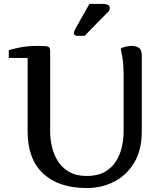

<svg xmlns="http://www.w3.org/2000/svg" viewBox="-20 -931 828 970"><path d="M696.3 -266.1Q696.3 -172.9 658 -109.1Q619.6 -45.4 556.6 -13.2Q493.7 19 418.5 19Q276.9 19 198.2 -54Q119.6 -127 119.6 -267.1V-638.2H24.4V-676.8Q39.6 -683.1 80.6 -691.2Q121.6 -699.2 169.4 -699.2Q209.5 -699.2 221.4 -696Q233.4 -692.9 233.4 -673.8V-265.1Q233.4 -227.1 242.7 -188Q252 -148.9 273.2 -115.7Q294.4 -82.5 330.1 -62.3Q365.7 -42 418.5 -42Q472.7 -42 508.8 -62.3Q544.9 -82.5 565.9 -116Q586.9 -149.4 595.7 -189Q604.5 -228.5 604.5 -267.1V-543.9Q604.5 -605 598.6 -638.2Q592.8 -671.4 590.3 -685.1Q600.1 -692.4 616.9 -695.8Q633.8 -699.2 646.5 -699.2Q666 -699.2 681.2 -689.5Q696.3 -679.7 696.3 -650.9ZM431.6 -911.1H503.4Q513.2 -911.1 523.9 -907Q534.7 -902.8 534.7 -889.2Q534.7 -877 517.6 -862.3Q508.8 -853.5 490.7 -835.2Q472.7 -816.9 453.6 -797.4Q434.6 -777.8 421.1 -763.9Q407.7 -750 407.7 -750H372.6Q353.5 -750 353.5 -763.2Q353.5 -769 356.7 -776.9Q359.9 -784.7 363.8 -791Z"/></svg>

Font: Artifika
Style: Regular
Weight: 400
Designer: Yulya Zhdanova, Ivan Petrov | Cyreal.org
Foundry: Cyreal.org
Version: Version 1.102; ttfautohint (v1.8.4.7-5d5b)